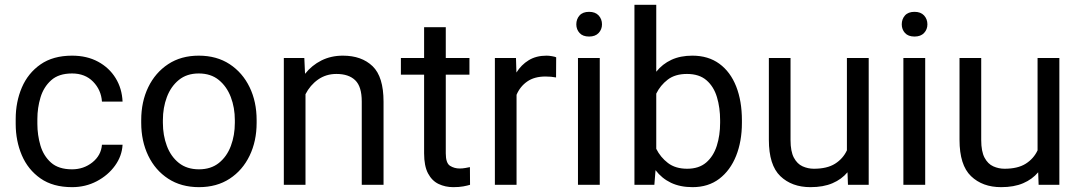

<svg xmlns="http://www.w3.org/2000/svg" viewBox="-20 -770 4502 800"><path d="M280.3 -64.5Q328.6 -64.5 365 -93.5Q401.4 -122.6 404.8 -167H490.7Q488.3 -120.1 459.2 -79.8Q430.2 -39.6 383.3 -14.9Q336.4 9.8 280.3 9.8Q200.7 9.8 148.7 -26.6Q96.7 -63 71 -123Q45.4 -183.1 45.4 -253.9V-274.4Q45.4 -345.2 71 -405.3Q96.7 -465.3 148.9 -501.7Q201.2 -538.1 280.3 -538.1Q342.3 -538.1 388.7 -512.9Q435.1 -487.8 461.7 -444.6Q488.3 -401.4 490.7 -346.7H404.8Q401.4 -395.5 367.9 -429.7Q334.5 -463.9 280.3 -463.9Q224.6 -463.9 193.1 -435.5Q161.6 -407.2 148.7 -363.8Q135.7 -320.3 135.7 -274.4V-253.9Q135.7 -207.5 148.4 -164.1Q161.1 -120.6 192.6 -92.5Q224.1 -64.5 280.3 -64.5Z M568.4 -258.3V-269.5Q568.4 -346.2 597.7 -406.7Q627 -467.3 680.7 -502.7Q734.4 -538.1 808.1 -538.1Q882.8 -538.1 936.8 -502.7Q990.7 -467.3 1020 -406.7Q1049.3 -346.2 1049.3 -269.5V-258.3Q1049.3 -182.1 1020 -121.3Q990.7 -60.5 937 -25.4Q883.3 9.8 809.1 9.8Q734.9 9.8 680.9 -25.4Q627 -60.5 597.7 -121.3Q568.4 -182.1 568.4 -258.3ZM658.7 -269.5V-258.3Q658.7 -206.1 675.3 -161.9Q691.9 -117.7 725.3 -91.1Q758.8 -64.5 809.1 -64.5Q858.9 -64.5 892.1 -91.1Q925.3 -117.7 941.9 -161.9Q958.5 -206.1 958.5 -258.3V-269.5Q958.5 -321.3 941.7 -365.5Q924.8 -409.7 891.6 -436.8Q858.4 -463.9 808.1 -463.9Q758.3 -463.9 725.1 -436.8Q691.9 -409.7 675.3 -365.5Q658.7 -321.3 658.7 -269.5Z M1381.8 -461.9Q1338.4 -461.9 1305.2 -438.5Q1272 -415 1252.9 -377.4V0H1162.6V-528.3H1248L1251 -462.4Q1279.3 -498 1319.3 -518.1Q1359.4 -538.1 1408.7 -538.1Q1486.8 -538.1 1532.5 -494.1Q1578.1 -450.2 1578.1 -346.2V0H1487.3V-347.2Q1487.3 -409.2 1460.2 -435.5Q1433.1 -461.9 1381.8 -461.9Z M1936 -528.3V-459H1837.4V-130.9Q1837.4 -90.3 1855.2 -79.1Q1873 -67.9 1895.5 -67.9Q1906.7 -67.9 1919.2 -70.1Q1931.6 -72.3 1938 -73.7L1938.5 0Q1927.7 3.4 1910.4 6.6Q1893.1 9.8 1868.7 9.8Q1835.4 9.8 1807.6 -3.4Q1779.8 -16.6 1763.4 -47.6Q1747.1 -78.6 1747.1 -131.3V-459H1650.4V-528.3H1747.1V-656.7H1837.4V-528.3Z M2297.4 -531.2 2296.9 -447.3Q2276.9 -451.2 2252.9 -451.2Q2206.5 -451.2 2176.8 -430.4Q2147 -409.7 2132.3 -375V0H2042V-528.3H2129.9L2131.8 -467.8Q2151.9 -500 2182.9 -519Q2213.9 -538.1 2257.3 -538.1Q2267.1 -538.1 2279.8 -535.9Q2292.5 -533.7 2297.4 -531.2Z M2381.3 -668.5Q2381.3 -690.4 2394.8 -705.6Q2408.2 -720.7 2434.6 -720.7Q2460.4 -720.7 2474.4 -705.6Q2488.3 -690.4 2488.3 -668.5Q2488.3 -647.5 2474.4 -632.6Q2460.4 -617.7 2434.6 -617.7Q2408.2 -617.7 2394.8 -632.6Q2381.3 -647.5 2381.3 -668.5ZM2479 -528.3V0H2388.2V-528.3Z M3071.3 -268.6V-258.3Q3071.3 -181.2 3047.1 -120.6Q3022.9 -60.1 2977.1 -25.1Q2931.2 9.8 2865.7 9.8Q2814 9.8 2775.6 -8.5Q2737.3 -26.9 2711.4 -61L2706.5 0H2623.5V-750H2714.4V-471.2Q2740.2 -503.4 2777.6 -520.8Q2814.9 -538.1 2864.7 -538.1Q2931.2 -538.1 2977.3 -504.4Q3023.4 -470.7 3047.4 -409.9Q3071.3 -349.1 3071.3 -268.6ZM2980.5 -258.3V-268.6Q2980.5 -321.3 2967.3 -365.2Q2954.1 -409.2 2923.8 -435.5Q2893.6 -461.9 2842.3 -461.9Q2793 -461.9 2762.2 -438.2Q2731.4 -414.6 2714.4 -379.9V-149.9Q2731.9 -114.7 2763.2 -90.8Q2794.4 -66.9 2843.3 -66.9Q2892.1 -66.9 2922.4 -92.8Q2952.6 -118.7 2966.6 -162.4Q2980.5 -206.1 2980.5 -258.3Z M3513.2 0 3511.2 -52.2Q3486.8 -22.9 3448.7 -6.6Q3410.6 9.8 3356.9 9.8Q3279.3 9.8 3231.4 -36.1Q3183.6 -82 3183.6 -187.5V-528.3H3273.9V-186.5Q3273.9 -139.2 3287.8 -113Q3301.8 -86.9 3324.2 -76.9Q3346.7 -66.9 3371.1 -66.9Q3426.3 -66.9 3459.5 -87.9Q3492.7 -108.9 3508.8 -143.6V-528.3H3599.6V0Z M3737.3 -668.5Q3737.3 -690.4 3750.7 -705.6Q3764.2 -720.7 3790.5 -720.7Q3816.4 -720.7 3830.3 -705.6Q3844.2 -690.4 3844.2 -668.5Q3844.2 -647.5 3830.3 -632.6Q3816.4 -617.7 3790.5 -617.7Q3764.2 -617.7 3750.7 -632.6Q3737.3 -647.5 3737.3 -668.5ZM3835 -528.3V0H3744.1V-528.3Z M4307.6 0 4305.7 -52.2Q4281.2 -22.9 4243.2 -6.6Q4205.1 9.8 4151.4 9.8Q4073.7 9.8 4025.9 -36.1Q3978 -82 3978 -187.5V-528.3H4068.4V-186.5Q4068.4 -139.2 4082.3 -113Q4096.2 -86.9 4118.7 -76.9Q4141.1 -66.9 4165.5 -66.9Q4220.7 -66.9 4253.9 -87.9Q4287.1 -108.9 4303.2 -143.6V-528.3H4394V0Z"/></svg>

Font: Vazirmatn RD UI FD
Style: Regular
Weight: 400
Designer: Saber Rastikerdar
Foundry: Saber Rastikerdar
Version: Version 33.003